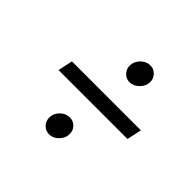

<svg xmlns="http://www.w3.org/2000/svg" viewBox="-121 -740 762 762"><g transform="rotate(45 259.5 -359.0)"><path d="M315 -492Q296 -492 282.5 -506Q269 -520 269 -539Q269 -562 286.5 -580Q304 -598 327 -598Q346 -598 359.5 -584Q373 -570 373 -551Q373 -528 355 -510Q337 -492 315 -492ZM82 -327 95 -389H482L469 -327ZM236 -120Q216 -120 202.5 -134Q189 -148 189 -168Q189 -191 206.5 -208.5Q224 -226 247 -226Q266 -226 279.5 -212.5Q293 -199 293 -179Q293 -156 275.5 -138Q258 -120 236 -120Z"/></g></svg>

Font: Red Hat Text
Style: Italic
Weight: 400
Italic angle: -12°
Designer: Pentagram / MCKL
Foundry: Pentagram / MCKL
Version: Version 1.005; Red Hat Text Italic